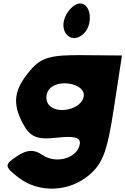

<svg xmlns="http://www.w3.org/2000/svg" viewBox="-20 -862 732 1121"><path d="M159 -454C60 -339 50 -259 115 -138C156 -62 197 -45 311 -58C413 -70 452 -59 446 -21C433 61 308 98 228 43C179 9 138 11 79 50C4 100 5 110 87 174C206 267 385 260 503 158C581 90 607 19 645 -231L692 -538L464 -540C276 -542 221 -526 159 -454ZM469 -300C458 -225 316 -190 265 -250C246 -273 246 -313 265 -338C316 -406 480 -375 469 -300ZM366 -775C317 -683 391 -598 465 -662C526 -715 514 -842 447 -842C421 -842 386 -813 366 -775Z"/></svg>

Font: Hussar Skorodowane
Style: Ky
Weight: 700
Foundry: Cannot Into Space Fonts
Version: Version 0.892